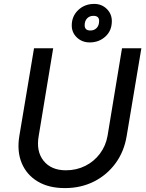

<svg xmlns="http://www.w3.org/2000/svg" viewBox="-20 -947 746 982"><path d="M312 15Q229 15 172.5 -19Q116 -53 91 -113Q66 -173 79 -252L154 -700H252L178 -252Q164 -173 203 -124.5Q242 -76 317 -76Q371 -76 416 -98.5Q461 -121 491 -161Q521 -201 530 -252L604 -700H703L628 -252Q615 -172 571 -112Q527 -52 460.5 -18.5Q394 15 312 15ZM439 -730Q400 -730 373.5 -755Q347 -780 347 -817Q347 -864 380 -895.5Q413 -927 462 -927Q500 -927 526 -901.5Q552 -876 552 -839Q552 -790 519 -760Q486 -730 439 -730ZM442 -791Q462 -791 474.5 -804Q487 -817 487 -840Q487 -866 458 -866Q438 -866 425.5 -853Q413 -840 413 -818Q413 -791 442 -791Z"/></svg>

Font: Figtree Medium
Style: Italic
Weight: 500
Italic angle: -9.5°
Foundry: Erik Kennedy
Version: Version 2.001; ttfautohint (v1.8.4.7-5d5b);gftools[0.9.27]